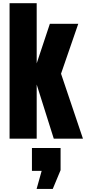

<svg xmlns="http://www.w3.org/2000/svg" viewBox="-20 -884 549 1224"><path d="M183.6 205.1V59.6H366.2V200.7L316.4 320.3H213.4L245.6 205.1ZM41 0V-863.8H213.9V-480L297.9 -732.4H479L369.1 -414.1L508.8 0H322.8L213.9 -345.2V0Z"/></svg>

Font: Anton
Style: Regular
Weight: 400
Foundry: vernon adams
Version: Version 1.000